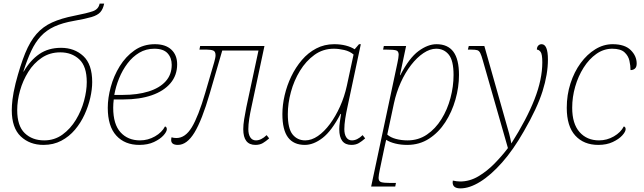

<svg xmlns="http://www.w3.org/2000/svg" viewBox="-20 -790 3553 1060"><path d="M220 10Q144 10 94.5 -37Q45 -84 45 -182Q45 -207 49 -241.5Q53 -276 66 -330Q92 -430 119 -496Q146 -562 181.5 -602.5Q217 -643 267.5 -666Q318 -689 390 -703Q461 -717 492.5 -728Q524 -739 530 -770H555Q549 -740 534 -723Q519 -706 485.5 -696Q452 -686 389 -675Q325 -664 280.5 -643.5Q236 -623 205.5 -590Q175 -557 152.5 -509Q130 -461 109 -395H111Q147 -457 197 -491.5Q247 -526 317 -526Q391 -526 440 -480.5Q489 -435 489 -337Q489 -297 478.5 -250.5Q468 -204 447 -158Q426 -112 394 -74Q362 -36 318.5 -13Q275 10 220 10ZM224 -15Q281 -15 325 -47Q369 -79 399 -128.5Q429 -178 444 -233.5Q459 -289 459 -337Q459 -424 417.5 -462.5Q376 -501 313 -501Q255 -501 210.5 -471Q166 -441 136 -393Q106 -345 90.5 -289.5Q75 -234 75 -182Q75 -95 116.5 -55Q158 -15 224 -15Z M749 10Q669 10 622 -41.5Q575 -93 575 -195Q575 -249 591.5 -310Q608 -371 641 -424.5Q674 -478 722.5 -512Q771 -546 835 -546Q894 -546 926 -516Q958 -486 958 -435Q958 -374 921 -330.5Q884 -287 817.5 -264Q751 -241 662 -241H608Q605 -217 605 -195Q605 -104 645.5 -59.5Q686 -15 753 -15Q797 -15 835.5 -37Q874 -59 891 -92Q901 -89 901 -77Q901 -63 882.5 -42.5Q864 -22 830 -6Q796 10 749 10ZM611 -266H658Q739 -266 800 -285Q861 -304 894.5 -341Q928 -378 928 -432Q928 -471 905 -496Q882 -521 832 -521Q786 -521 749 -499Q712 -477 684 -440Q656 -403 637.5 -357.5Q619 -312 611 -266Z M962 10Q925 10 925 -17Q925 -21 925.5 -24.5Q926 -28 927 -32Q939 -28 954 -28Q1003 -28 1039 -87.5Q1075 -147 1113 -277L1163 -448Q1166 -459 1168 -468.5Q1170 -478 1170 -485Q1170 -506 1157 -511Q1144 -516 1123 -516H1081L1085 -536H1440L1368 -198Q1361 -167 1356 -134.5Q1351 -102 1351 -77Q1351 -48 1362 -31.5Q1373 -15 1393 -15Q1422 -15 1452 -44L1466 -26Q1448 -10 1431 0Q1414 10 1390 10Q1323 10 1323 -77Q1323 -101 1328 -132Q1333 -163 1340 -198L1407 -511H1207L1138 -274Q1095 -126 1053.5 -58Q1012 10 962 10Z M1663 10Q1601 10 1570 -31.5Q1539 -73 1539 -160Q1539 -210 1551.5 -264Q1564 -318 1588 -368Q1612 -418 1646.5 -458.5Q1681 -499 1726 -522.5Q1771 -546 1825 -546Q1860 -546 1889 -538.5Q1918 -531 1938 -518L1962 -546H1972L1898 -198Q1891 -167 1886 -134.5Q1881 -102 1881 -77Q1881 -48 1892 -31.5Q1903 -15 1923 -15Q1952 -15 1982 -44L1996 -26Q1978 -10 1961 0Q1944 10 1920 10Q1853 10 1853 -77Q1853 -94 1856 -115.5Q1859 -137 1863 -161H1860Q1811 -67 1761 -28.5Q1711 10 1663 10ZM1665 -15Q1700 -15 1735 -39Q1770 -63 1801.5 -105.5Q1833 -148 1857.5 -202.5Q1882 -257 1895 -317L1932 -489Q1911 -507 1880.5 -514Q1850 -521 1823 -521Q1763 -521 1716 -487Q1669 -453 1636 -399Q1603 -345 1586 -282Q1569 -219 1569 -160Q1569 -80 1595.5 -47.5Q1622 -15 1665 -15Z M2029 240 2174 -442Q2177 -457 2179 -468.5Q2181 -480 2181 -488Q2181 -508 2166.5 -512Q2152 -516 2117 -516H2095L2099 -536H2222L2188 -375H2190Q2239 -470 2290.5 -508Q2342 -546 2390 -546Q2452 -546 2483 -504.5Q2514 -463 2514 -376Q2514 -309 2494.5 -240.5Q2475 -172 2438.5 -115.5Q2402 -59 2349 -24.5Q2296 10 2228 10Q2193 10 2162.5 2.5Q2132 -5 2112 -18Q2109 -5 2106.5 6Q2104 17 2101 31L2077 146Q2074 161 2072 172.5Q2070 184 2070 192Q2070 211 2084.5 215.5Q2099 220 2134 220H2166L2162 240ZM2230 -15Q2290 -15 2337 -47Q2384 -79 2417 -132Q2450 -185 2467 -249Q2484 -313 2484 -376Q2484 -456 2457.5 -488.5Q2431 -521 2388 -521Q2354 -521 2318 -497Q2282 -473 2249.5 -431Q2217 -389 2192.5 -334.5Q2168 -280 2155 -220L2118 -47Q2136 -31 2166 -23Q2196 -15 2230 -15Z M2522 250Q2479 250 2479 217Q2479 211 2480 207Q2490 209 2500 210.5Q2510 212 2520 212Q2573 212 2621 183.5Q2669 155 2710.5 112.5Q2752 70 2783 29L2784 27L2646 -455Q2638 -484 2631.5 -497Q2625 -510 2614.5 -513Q2604 -516 2583 -516H2563L2568 -536H2654L2776 -105Q2784 -79 2791 -52Q2798 -25 2803 2Q2888 -132 2931 -242Q2974 -352 2974 -446Q2974 -491 2964.5 -503.5Q2955 -516 2944 -516Q2944 -530 2951.5 -538Q2959 -546 2970 -546Q3005 -546 3005 -461Q3005 -381 2975.5 -287Q2946 -193 2872 -65Q2814 37 2752 107Q2690 177 2631 213.5Q2572 250 2522 250Z M3283 10Q3203 10 3156 -41.5Q3109 -93 3109 -195Q3109 -266 3129.5 -329.5Q3150 -393 3185.5 -441.5Q3221 -490 3266.5 -518Q3312 -546 3362 -546Q3429 -546 3462 -513.5Q3495 -481 3495 -439Q3495 -420 3485.5 -411.5Q3476 -403 3461 -403Q3461 -427 3455 -454.5Q3449 -482 3427.5 -501.5Q3406 -521 3360 -521Q3313 -521 3272.5 -492.5Q3232 -464 3202 -416.5Q3172 -369 3155.5 -311.5Q3139 -254 3139 -195Q3139 -107 3179.5 -61Q3220 -15 3287 -15Q3331 -15 3369 -37Q3407 -59 3424 -92Q3434 -89 3434 -77Q3434 -63 3415.5 -42.5Q3397 -22 3363 -6Q3329 10 3283 10Z"/></svg>

Font: Noto Serif Thin
Style: Italic
Weight: 100
Italic angle: -12°
Designer: Monotype Design Team
Foundry: Monotype Imaging Inc.
Version: Version 2.014; ttfautohint (v1.8.4.7-5d5b)